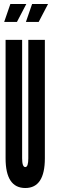

<svg xmlns="http://www.w3.org/2000/svg" viewBox="-20 -935 290 963"><path d="M107 8Q205 8 205 -141V-735H122V-141Q122 -97 107 -97Q91 -97 91 -141V-735H8V-141Q8 8 107 8ZM110 -825H174L221 -915H141ZM1 -825H65L112 -915H32Z"/></svg>

Font: League Gothic Condensed
Style: Regular
Weight: 400
Width: 3
Designer: The League of Moveable Type
Version: Version 1.600; ttfautohint (v1.8.3)